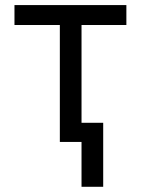

<svg xmlns="http://www.w3.org/2000/svg" viewBox="-20 -550 546 744"><path d="M36.1 -530.3H469.7V-453.1H295.9V0H211.9V-453.1H36.1ZM379.9 173.8H295.9V-74.2H379.9Z"/></svg>

Font: Pretendard GOV Variable
Style: Regular
Weight: 400
Designer: Base glyphs from Inter by Rasmus Andersson; Hangul glyphs from Noto Sans CJK(Source Han Sans) by Jang Soo-young and Kang
Foundry: Kil Hyung-jin
Version: Version 1.307;Glyphs 3.2 (3192)